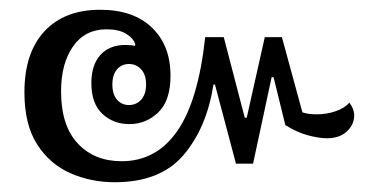

<svg xmlns="http://www.w3.org/2000/svg" viewBox="-20 -447 756 393"><path d="M215 -74Q166 -74 124 -92.5Q82 -111 56 -151.5Q30 -192 30 -258Q30 -339 71 -383Q112 -427 185 -427Q253 -427 291 -390.5Q329 -354 329 -292Q329 -241 304 -217Q279 -193 245 -193Q212 -193 189.5 -214Q167 -235 167 -277Q167 -314 185.5 -334.5Q204 -355 237 -355Q243 -355 248 -354.5Q253 -354 256 -353L257 -356Q253 -369 238 -378Q223 -387 198 -387Q154 -387 129.5 -352Q105 -317 105 -260Q105 -190 139 -153.5Q173 -117 229 -117Q300 -117 343 -179Q386 -241 400 -371H438L481 -206H485L522 -371H557L599 -217Q611 -213 628 -213Q649 -213 667.5 -219.5Q686 -226 695 -237Q705 -224 705 -211Q705 -192 690 -178Q675 -164 649 -164Q633 -164 610.5 -170Q588 -176 564 -191L540 -289H536L498 -112H463L420 -274H417Q403 -185 355.5 -129.5Q308 -74 215 -74ZM244 -232Q259 -232 269 -243Q279 -254 279 -274Q279 -294 269 -305Q259 -316 244 -316Q229 -316 219.5 -305Q210 -294 210 -274Q210 -254 219.5 -243Q229 -232 244 -232Z"/></svg>

Font: Noto Serif Thai Condensed
Style: Regular
Weight: 400
Width: 3
Designer: Monotype Design Team
Foundry: Monotype Imaging Inc.
Version: Version 2.002; ttfautohint (v1.8.4.7-5d5b)